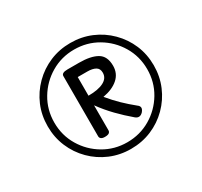

<svg xmlns="http://www.w3.org/2000/svg" viewBox="-122 -1213 927 883"><g transform="rotate(-30 341.5 -772.0)"><path d="M341 -491Q283 -491 232 -512.5Q181 -534 142 -573Q103 -612 81.5 -663Q60 -714 60 -772Q60 -831 81.5 -881.5Q103 -932 142 -971Q181 -1010 232 -1031.5Q283 -1053 341 -1053Q400 -1053 451 -1031.5Q502 -1010 541 -971Q580 -932 601.5 -881.5Q623 -831 623 -772Q623 -714 601.5 -663Q580 -612 541 -573Q502 -534 451 -512.5Q400 -491 341 -491ZM341 -526Q409 -526 465 -559Q521 -592 554.5 -648Q588 -704 588 -772Q588 -840 554.5 -896Q521 -952 465 -985Q409 -1018 341 -1018Q274 -1018 218 -985Q162 -952 128.5 -896Q95 -840 95 -772Q95 -704 128.5 -648Q162 -592 218 -559Q274 -526 341 -526ZM264 -599Q251 -599 244.5 -604Q238 -609 238 -617V-937Q238 -954 270 -954H331Q393 -954 426.5 -934.5Q460 -915 460 -864Q460 -823 430.5 -797Q401 -771 350 -762Q378 -728 405.5 -701.5Q433 -675 465 -649Q475 -642 476 -633Q477 -624 467 -612Q448 -592 428 -608Q390 -640 356 -675Q322 -710 293 -750V-617Q293 -609 286.5 -604Q280 -599 264 -599ZM293 -801Q345 -801 374 -816Q403 -831 403 -860Q403 -882 387 -891Q371 -900 344 -900H293Z"/></g></svg>

Font: Playwrite US Modern Light
Style: Regular
Weight: 300
Designer: Veronika Burian, José Scaglione
Foundry: TypeTogether
Version: Version 1.003